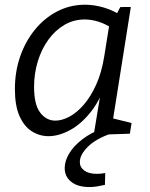

<svg xmlns="http://www.w3.org/2000/svg" viewBox="-20 -557 625 798"><path d="M181.9 9Q143.9 9 111.9 -11.5Q79.9 -32 60.9 -75Q41.9 -118 41.9 -187Q41.9 -259 63.9 -322.4Q85.9 -385.7 125.4 -434Q164.9 -482.4 218.3 -509.9Q271.6 -537.4 334 -537.4Q371.3 -537.4 411.9 -525.5Q452.4 -513.7 494.7 -485.7L460.3 -490.4L480 -527.7L523.8 -528L443.8 -23.7L416.7 -72.9L526.8 -45.8L519.8 -1.3L369.5 3.7L402.2 -194.9L425.3 -231.7Q402.3 -150.1 361 -96.4Q319.6 -42.7 272.1 -16.8Q224.6 9 181.9 9ZM210.1 -55.6Q237.4 -55.6 268.4 -72.1Q299.3 -88.5 328.1 -121.7Q356.9 -154.8 379.8 -205.4Q402.8 -256 413.5 -324.3L436.1 -465.6L449.8 -437.2Q418.9 -457.5 389.6 -466.8Q360.3 -476.1 332 -476.1Q286 -476.1 247.6 -453.5Q209.1 -430.8 180.8 -391.7Q152.5 -352.6 137.1 -302Q121.6 -251.3 121.6 -195.4Q121.6 -122.5 147 -89Q172.5 -55.6 210.1 -55.6ZM352.3 220.4Q302.6 220.4 275.8 198.5Q248.9 176.7 248.9 141.7Q248.9 112.7 267.1 81.6Q285.3 50.6 321.8 22.3Q358.3 -6.1 412.6 -25.4L436.4 0Q376.5 21.3 344.2 53.9Q311.8 86.6 311.8 116.2Q311.8 138.2 330.2 151.8Q348.5 165.5 382.4 165.5Q390.1 165.5 399.3 164.7Q408.4 163.8 417.4 162.2L416.1 211.3Q398.7 215.3 382.9 217.9Q367 220.4 352.3 220.4Z"/></svg>

Font: Bitter Thin
Style: Italic
Weight: 100
Italic angle: -9°
Designer: Sol Matas, and Bitter project Authors
Foundry: Sol Matas
Version: Version 2.002